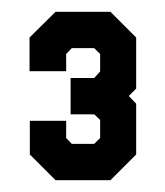

<svg xmlns="http://www.w3.org/2000/svg" viewBox="-20 -720 280 325"><path d="M74 -415 30.5 -458.5V-515.5H92V-486.5L101.5 -476.5H139.5L149.5 -486.5V-517L139.5 -526.5H99.5V-588H139.5L149.5 -599V-628.5L139.5 -638.5H101.5L92 -628.5V-599.5H30V-656.5L74 -700H167L210.5 -656.5V-570L198 -557.5L210.5 -544.5V-458.5L167 -415Z"/></svg>

Font: Tourney Condensed Black
Style: Regular
Weight: 900
Width: 3
Designer: Tyler Finck
Foundry: Etcetera Type Co
Version: Version 1.010; ttfautohint (v1.8.3)